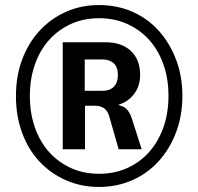

<svg xmlns="http://www.w3.org/2000/svg" viewBox="-20 -732 783 759"><path d="M371 7Q300 7 239.5 -20Q179 -47 135 -94.5Q91 -142 67 -208Q43 -274 43 -352Q43 -431 67.5 -496.5Q92 -562 136 -610Q180 -658 240 -685Q300 -712 371 -712Q443 -712 503.5 -685.5Q564 -659 607.5 -610.5Q651 -562 676 -496.5Q701 -431 701 -353Q701 -275 676 -209Q651 -143 607.5 -95Q564 -47 503.5 -20Q443 7 371 7ZM372 -45Q432 -45 482.5 -67.5Q533 -90 569.5 -131Q606 -172 626 -228.5Q646 -285 646 -353Q646 -421 626 -477.5Q606 -534 569.5 -574.5Q533 -615 482.5 -637.5Q432 -660 372 -660Q311 -660 261 -637.5Q211 -615 174.5 -574.5Q138 -534 118 -477Q98 -420 98 -353Q98 -285 118 -228Q138 -171 174.5 -130.5Q211 -90 261 -67.5Q311 -45 372 -45ZM228 -142V-565H396Q461 -565 497.5 -530.5Q534 -496 534 -436Q534 -392 510 -360.5Q486 -329 448 -318L459 -313Q475 -309 485.5 -295Q496 -281 502 -261L540 -142H449L411 -275Q404 -296 390 -305Q376 -314 356 -314H305L316 -322V-142ZM315 -373H385Q414 -373 430 -389Q446 -405 446 -436Q446 -467 429.5 -482Q413 -497 385 -497H315Z"/></svg>

Font: Nunito Sans 7pt SemiCondensed
Style: Bold
Weight: 700
Width: 4
Designer: Vernon Adams
Foundry: Vernon Adams
Version: Version 3.101;gftools[0.9.27]